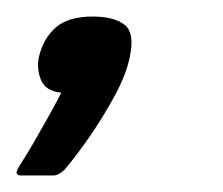

<svg xmlns="http://www.w3.org/2000/svg" viewBox="-38 -100 270 232"><path d="M119 -32Q115 -11 101 15Q87 41 70 65.5Q53 90 40 105Q34 111 28 112Q19 112 8 112Q-3 112 -14 112Q-18 111 -18 108.5Q-18 106 -13 98Q-7 89 2 73.5Q11 58 20.5 41Q30 24 36 12Q17 10 11.5 -3.5Q6 -17 9 -31Q14 -53 29 -66.5Q44 -80 74 -80Q99 -80 112 -70.5Q125 -61 119 -32Z"/></svg>

Font: Glory SemiBold
Style: Italic
Weight: 600
Italic angle: -12°
Designer: Robert Leuschke
Foundry: Robert Leuschke
Version: Version 1.011